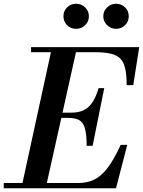

<svg xmlns="http://www.w3.org/2000/svg" viewBox="-45 -1006 764 1026"><path d="M69 0 233 -754H367L199 0ZM-25 0V-28H373Q418 -28 455 -44.5Q492 -61 527 -105Q562 -149 600 -232H635L575 0ZM418 -227Q418 -289 408.5 -321Q399 -353 377.5 -364.5Q356 -376 320 -376H233V-404H336Q373 -404 400 -416Q427 -428 447 -456.5Q467 -485 482 -535H512L450 -227ZM632 -551Q632 -621 618.5 -659Q605 -697 569 -712Q533 -727 466 -727H121V-754H699L667 -551ZM575 -852Q548 -852 527.5 -871.5Q507 -891 507 -919Q507 -947 527.5 -966.5Q548 -986 575 -986Q604 -986 623.5 -966.5Q643 -947 643 -919Q643 -891 623.5 -871.5Q604 -852 575 -852ZM362 -852Q333 -852 313.5 -871.5Q294 -891 294 -919Q294 -947 313.5 -966.5Q333 -986 362 -986Q390 -986 410 -966.5Q430 -947 430 -919Q430 -891 410 -871.5Q390 -852 362 -852Z"/></svg>

Font: Libre Bodoni Medium
Style: Italic
Weight: 500
Italic angle: -13°
Designer: Pablo Impallari, Rodrigo Fuenzalida
Foundry: Impallari Type
Version: Version 2.005;gftools[0.9.23]